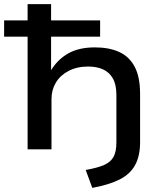

<svg xmlns="http://www.w3.org/2000/svg" viewBox="-28 -725 794 932"><path d="M420 187 388 100Q445 90 477 76Q509 62 523 36.5Q537 11 537 -33V-264Q537 -314 520 -344Q503 -374 472.5 -388Q442 -402 400 -402Q346 -402 305.5 -381Q265 -360 243.5 -324.5Q222 -289 222 -245V0H106V-547H-8V-626H106V-705H220V-626H458V-547H220V-381H218Q250 -435 302 -465Q354 -495 433 -495Q501 -495 550 -473Q599 -451 625.5 -401.5Q652 -352 652 -269V-35Q652 32 628 76Q604 120 553 146Q502 172 420 187Z"/></svg>

Font: Nunito Sans 10pt Expanded SemiBold
Style: Regular
Weight: 600
Width: 7
Designer: Vernon Adams
Foundry: Vernon Adams
Version: Version 3.101;gftools[0.9.27]